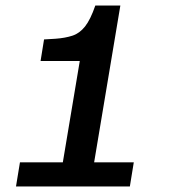

<svg xmlns="http://www.w3.org/2000/svg" viewBox="-20 -670 607 690"><path d="M37.5 0 51.7 -86.7H205.8L266.7 -450.8H125.8L138.3 -528.3L180 -530.8Q214.2 -533.3 240 -541.7Q265.8 -550 285.4 -574.6Q305 -599.2 322.5 -650H412.5L318.3 -86.7H460.8L446.7 0Z"/></svg>

Font: Familjen Grotesk GF Medium
Style: Italic
Weight: 500
Designer: Anders Wikstroem, Jonas Baeckman, Matilda Gysing, Kristian Moeller
Foundry: Familjen STHML AB
Version: Version 2.000; Beta; Release 4; Build 6